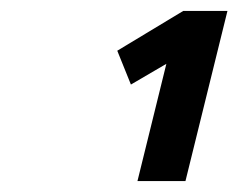

<svg xmlns="http://www.w3.org/2000/svg" viewBox="-20 -810 437 352"><path d="M220 -655 285 -693 232 -478H320L397 -790H316L195 -717Z"/></svg>

Font: RazerF5 SemiBold
Style: Italic
Weight: 600
Foundry: Razer Inc.
Version: Version 2